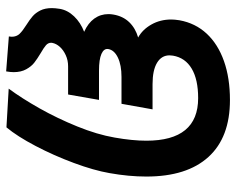

<svg xmlns="http://www.w3.org/2000/svg" viewBox="-93 -677 786 640"><g transform="rotate(-90 300.0 -357.0)"><path d="M31.5 -262Q31.5 -321 43 -385Q52 -437 76.8 -503.8Q101.5 -570.5 133.5 -631.5Q165.5 -692.5 195.5 -728.5L324.5 -721Q293 -678.5 259.2 -618.8Q225.5 -559 198.5 -492.5Q171.5 -426 161.5 -368Q151 -309 151 -262Q151 -89.5 293 -89.5Q355 -89.5 391.2 -111Q427.5 -132.5 434.5 -173.5Q435.5 -181.5 435.5 -185Q435.5 -211.5 410.8 -226.5Q386 -241.5 339.5 -241.5H255.5L274 -345H363.5Q403 -345 428 -357Q453 -369 456.5 -389Q459 -403.5 440.5 -411.8Q422 -420 384.5 -420H287L305 -523H399Q419 -523 436 -530.8Q453 -538.5 463.8 -550.5Q474.5 -562.5 477 -575.5L477.5 -579.5Q477.5 -589.5 469.2 -596.8Q461 -604 443.5 -614Q423.5 -626 411 -635.8Q398.5 -645.5 389 -662.8Q379.5 -680 379.5 -704.5Q379.5 -714.5 382 -729.5L498.5 -720.5Q497.5 -713.5 497.5 -711Q497.5 -695 507.2 -684.8Q517 -674.5 537 -662Q554.5 -651 565.8 -641.2Q577 -631.5 585 -615.8Q593 -600 593 -577Q593 -566.5 590.5 -550.5Q586 -524.5 565.5 -503Q545 -481.5 514 -469.5Q543 -456.5 558 -435.8Q573 -415 573 -388.5Q573 -380.5 571.5 -372Q566 -340 546 -319.2Q526 -298.5 495 -289.5Q521.5 -275 538.2 -245.5Q555 -216 555 -179Q555 -168 552.5 -152Q543 -99 508 -61.2Q473 -23.5 416.5 -3.5Q360 16.5 286.5 16.5Q162 16.5 96.8 -55.2Q31.5 -127 31.5 -262Z"/></g></svg>

Font: JuliaMono
Style: Bold Italic
Weight: 700
Italic angle: -9°
Monospace: yes
Designer: cormullion
Foundry: corm
Version: Version 0.057; ttfautohint (v1.8.4)